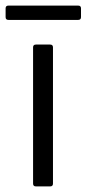

<svg xmlns="http://www.w3.org/2000/svg" viewBox="-48 -665 309 685"><path d="M70 -10V-496Q70 -506 80 -506H131Q141 -506 141 -496V-10Q141 0 131 0H80Q70 0 70 -10ZM-28 -604V-635Q-28 -645 -18 -645H231Q241 -645 241 -635V-604Q241 -594 231 -594H-18Q-28 -594 -28 -604Z"/></svg>

Font: Barlow
Style: Regular
Weight: 400
Designer: Jeremy Tribby
Foundry: Tribby Type
Version: Version 1.408;December 10, 2018;FontCreator 11.5.0.2430 64-b